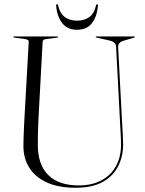

<svg xmlns="http://www.w3.org/2000/svg" viewBox="-20 -872 686 906"><path d="M546.5 -293 528 -649Q527.5 -660.5 521.5 -668.2Q515.5 -676 498 -680.5L435.5 -694.5Q433.5 -695.5 432.5 -696Q431.5 -696.5 431.5 -697.5Q431.5 -698.5 432.5 -699.2Q433.5 -700 435 -700H613.5Q615.5 -700 616.2 -699.2Q617 -698.5 617 -697.5Q617 -696.5 615.5 -695.8Q614 -695 611 -694L560.5 -679Q549 -676 542.8 -667.2Q536.5 -658.5 537.5 -648L556 -297.5Q557.5 -270.5 559 -244.2Q560.5 -218 561 -190.5Q561 -134 537.5 -87.5Q514 -41 464.8 -13.5Q415.5 14 337.5 14Q254.5 14 199.5 -11.8Q144.5 -37.5 117.5 -81.8Q90.5 -126 90.5 -181.5Q90.5 -196 91.2 -219.5Q92 -243 93 -267Q94 -291 95 -308L115.5 -674.5Q116 -680.5 111.8 -683.2Q107.5 -686 99.5 -687.5L47 -694.5Q42.5 -696 42.5 -697.5Q42.5 -698.5 43.5 -699.2Q44.5 -700 46.5 -700H250.5Q252.5 -700 253.5 -699.2Q254.5 -698.5 254.5 -697.5Q254.5 -696.5 253.5 -696Q252.5 -695.5 250 -694.5L197 -687.5Q188 -686 184.8 -683.2Q181.5 -680.5 181 -672L161.5 -311Q159.5 -273 159 -241.5Q158.5 -210 158.5 -188.5Q158.5 -94.5 208 -45.8Q257.5 3 351.5 3Q413.5 3 458.2 -20.8Q503 -44.5 527 -87.8Q551 -131 551 -189Q551 -217.5 549.2 -244.5Q547.5 -271.5 546.5 -293ZM343.5 -774.5Q377.5 -774.5 400.8 -790.8Q424 -807 433 -846Q434 -850 435.2 -851Q436.5 -852 438 -852Q440 -852 441.2 -850.2Q442.5 -848.5 442 -844.5Q437.5 -792.5 413.2 -762Q389 -731.5 343.5 -731.5Q299 -731.5 274.2 -762Q249.5 -792.5 245 -844.5Q244.5 -848.5 245.8 -850.2Q247 -852 249 -852Q250.5 -852 252 -851Q253.5 -850 254 -846Q264 -806.5 287.5 -790.5Q311 -774.5 343.5 -774.5Z"/></svg>

Font: Fraunces 120pt Light
Style: Regular
Weight: 300
Version: Version 1.000;[b76b70a41]